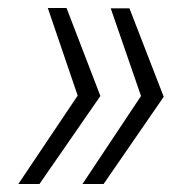

<svg xmlns="http://www.w3.org/2000/svg" viewBox="-20 -545 472 482"><path d="M305 -524 391 -302 240 -83H187L334 -304L258 -524ZM147 -525 232 -304 79 -83H26L175 -305L100 -525Z"/></svg>

Font: Mona Sans ExtraLight Light
Style: Italic
Weight: 300
Italic angle: -11.6951°
Version: Version 2.000